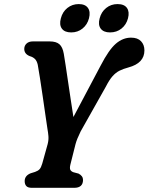

<svg xmlns="http://www.w3.org/2000/svg" viewBox="-20 -898 710 918"><path d="M377 -37.5Q376.5 0 335 0H132.5Q113.5 0 105.8 -8.5Q98 -17 98 -32Q98 -58 126.5 -69.5L147.5 -76Q162 -81 169.2 -89Q176.5 -97 182 -116L208 -209.5Q213 -229.5 211.5 -247.2Q210 -265 207 -281Q203.5 -303.5 197.5 -345.5Q191.5 -387.5 184.5 -435.5Q177.5 -483.5 171 -525.2Q164.5 -567 160.5 -588.5Q156.5 -606.5 147 -616Q137.5 -625.5 122.5 -629.5Q96 -640 96 -664Q96 -679.5 107 -689.8Q118 -700 137 -700H217.5Q248.5 -700 264 -686.5Q279.5 -673 285 -641Q288.5 -621 293.8 -585.5Q299 -550 305.5 -507Q312 -464 318.5 -420Q325 -376 331 -338.5L461 -584Q500.5 -660.5 534 -689.2Q567.5 -718 606.5 -718Q638 -718 654.2 -701Q670.5 -684 670.5 -657Q670.5 -596 594 -575.5Q569.5 -569 551.5 -560Q533.5 -551 518 -533.5Q502.5 -516 486 -483.5L365.5 -269.5Q355.5 -249 350 -235.2Q344.5 -221.5 341 -208.5L316.5 -111Q312.5 -94 316.2 -86.2Q320 -78.5 331 -74.5L355.5 -68Q377 -57 377 -37.5ZM320.5 -743Q289 -743 275.8 -761.2Q262.5 -779.5 271 -810.5Q279 -841.5 302.2 -860Q325.5 -878.5 356.5 -878.5Q387.5 -878.5 400.5 -860Q413.5 -841.5 405.5 -810.5Q397.5 -780 374.5 -761.5Q351.5 -743 320.5 -743ZM506 -743Q475 -743 461.5 -761.2Q448 -779.5 456.5 -810.5Q464.5 -841.5 487.8 -860Q511 -878.5 542 -878.5Q574 -878.5 587 -860Q600 -841.5 592 -810.5Q584 -780 561 -761.5Q538 -743 506 -743Z"/></svg>

Font: Fraunces 144pt S100 SemiBold
Style: Italic
Weight: 600
Italic angle: -16°
Version: Version 1.000; ttfautohint (v1.8.3)